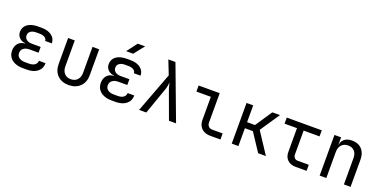

<svg xmlns="http://www.w3.org/2000/svg" viewBox="-17 -1608 4834 2440"><g transform="rotate(20 2400.0 -387.5)"><path d="M334 7H281Q218 7 171.5 -13Q125 -33 100 -70Q75 -107 75 -157Q75 -217 108 -255Q141 -293 201 -297V-301Q151 -305 119.5 -336.5Q88 -368 88 -414Q88 -460 112 -492Q136 -524 179.5 -540.5Q223 -557 283 -557H330Q416 -557 467 -518.5Q518 -480 519 -415H429Q428 -444 401 -461Q374 -478 330 -478H283Q237 -478 209.5 -457.5Q182 -437 182 -402Q182 -366 209.5 -345Q237 -324 284 -324H401V-246H281Q229 -246 199 -222.5Q169 -199 169 -158Q169 -119 199 -96.5Q229 -74 281 -74H334Q383 -74 411.5 -95Q440 -116 440 -151H530Q530 -78 477 -35.5Q424 7 334 7Z M899 10Q804 10 747 -46.5Q690 -103 690 -200V-550H780V-200Q780 -140 812 -104.5Q844 -69 899 -69Q955 -69 987.5 -104.5Q1020 -140 1020 -200V-550H1110V-200Q1110 -103 1052 -46.5Q994 10 899 10Z M1534 7H1481Q1418 7 1371.5 -13Q1325 -33 1300 -70Q1275 -107 1275 -157Q1275 -217 1308 -255Q1341 -293 1401 -297V-301Q1351 -305 1319.5 -336.5Q1288 -368 1288 -414Q1288 -460 1312 -492Q1336 -524 1379.5 -540.5Q1423 -557 1483 -557H1530Q1616 -557 1667 -518.5Q1718 -480 1719 -415H1629Q1628 -444 1601 -461Q1574 -478 1530 -478H1483Q1437 -478 1409.5 -457.5Q1382 -437 1382 -402Q1382 -366 1409.5 -345Q1437 -324 1484 -324H1601V-246H1481Q1429 -246 1399 -222.5Q1369 -199 1369 -158Q1369 -119 1399 -96.5Q1429 -74 1481 -74H1534Q1583 -74 1611.5 -95Q1640 -116 1640 -151H1730Q1730 -78 1677 -35.5Q1624 7 1534 7ZM1440 -645 1546 -785H1646L1535 -645Z M1850 0 2054 -541 1980 -730H2076L2350 0H2254L2123 -357Q2110 -392 2104 -419Q2098 -446 2093 -461Q2093 -446 2089 -419Q2085 -392 2073 -357L1947 0Z M2810 0Q2762 0 2726 -19Q2690 -38 2670 -73Q2650 -108 2650 -155V-468H2455V-550H2740V-155Q2740 -121 2759 -101.5Q2778 -82 2810 -82H2950V0Z M3103 0V-550H3193V-323H3300L3452 -550H3555L3377 -286L3565 0H3460L3301 -241H3193V0Z M3965 0Q3897 0 3856 -39.5Q3815 -79 3815 -145V-468H3647V-550H4120V-468H3905V-145Q3905 -117 3921.5 -99.5Q3938 -82 3965 -82H4115V0Z M4292 0V-550H4382V-445H4401L4382 -424Q4382 -489 4421 -524.5Q4460 -560 4529 -560Q4612 -560 4661 -509Q4710 -458 4710 -370V0H4620V-354Q4620 -417 4588.5 -450.5Q4557 -484 4503 -484Q4447 -484 4414.5 -449Q4382 -414 4382 -350V0Z"/></g></svg>

Font: JetBrains Mono
Style: Regular
Weight: 400
Monospace: yes
Designer: Philipp Nurullin, Konstantin Bulenkov
Foundry: JetBrains
Version: Version 2.305